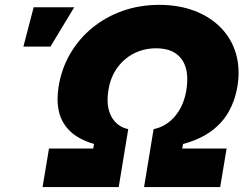

<svg xmlns="http://www.w3.org/2000/svg" viewBox="-20 -757 1000 777"><path d="M152.3 0 178.2 -155.8H357.4L360.4 -174.3Q297.9 -192.9 263.4 -226.3Q229 -259.8 218.5 -305.7Q208 -351.6 217.3 -407.2Q229 -479.5 264.4 -540Q299.8 -600.6 354 -644.8Q408.2 -689 476.8 -713.1Q545.4 -737.3 624.5 -737.3Q703.6 -737.3 767.1 -713.1Q830.6 -689 873.8 -644.8Q917 -600.6 934.8 -540Q952.6 -479.5 940.9 -407.2Q931.6 -351.6 906 -305.7Q880.4 -259.8 835 -226.3Q789.6 -192.9 720.7 -174.3L717.3 -155.8H897L871.1 0H563L601.6 -234.4Q652.3 -244.6 688 -286.4Q723.6 -328.1 734.4 -393.1Q742.7 -445.3 731.7 -482.9Q720.7 -520.5 690.7 -541Q660.6 -561.5 611.8 -561.5Q563 -561.5 522.5 -541Q481.9 -520.5 454.6 -482.7Q427.2 -444.8 418.9 -393.1Q408.2 -328.1 430.2 -286.4Q452.1 -244.6 499 -234.4L460.4 0ZM74.7 -568.4 116.2 -727.5H280.3L184.1 -568.4Z"/></svg>

Font: Inter 20pt Black
Style: Italic
Weight: 900
Italic angle: -9.3988°
Version: Version 4.001;git-66647c0bb